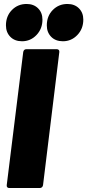

<svg xmlns="http://www.w3.org/2000/svg" viewBox="-20 -948 440 968"><path d="M14 -15 97 -685Q98 -692 102 -696Q106 -700 113 -700H266Q273 -700 276.5 -696Q280 -692 279 -685L197 -15Q196 -8 191.5 -4Q187 0 180 0H27Q20 0 16.5 -4Q13 -8 14 -15ZM216 -820Q216 -867 246 -897.5Q276 -928 320 -928Q356 -928 378 -906Q400 -884 400 -849Q400 -803 370 -771.5Q340 -740 297 -740Q260 -740 238 -762.5Q216 -785 216 -820ZM10 -820Q10 -867 40 -897.5Q70 -928 114 -928Q150 -928 172 -906Q194 -884 194 -849Q194 -803 164 -771.5Q134 -740 91 -740Q54 -740 32 -762.5Q10 -785 10 -820Z"/></svg>

Font: Barlow Semi Condensed Black
Style: Italic
Weight: 900
Width: 4
Italic angle: -7°
Designer: Jeremy Tribby
Foundry: Tribby Type
Version: Version 1.408